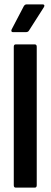

<svg xmlns="http://www.w3.org/2000/svg" viewBox="-20 -858 231 878"><path d="M52 0Q43 0 43 -11V-644Q43 -655 52 -655H139Q148 -655 148 -644V-11Q148 0 139 0ZM39 -711Q34 -711 32.5 -714.5Q31 -718 33 -723L89 -830Q94 -838 102 -838H175Q181 -838 182.5 -834Q184 -830 180 -824L113 -719Q109 -711 98 -711Z"/></svg>

Font: Sofia Sans Extra Condensed
Style: Bold
Weight: 700
Designer: Botio Nikoltchev, Ani Petrova
Foundry: lettersoup
Version: Version 4.101